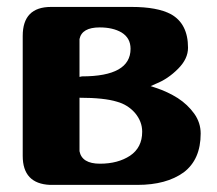

<svg xmlns="http://www.w3.org/2000/svg" viewBox="-20 -520 609 540"><path d="M203.6 -94.7Q210.4 -59.6 261.2 -59.6Q311.5 -59.6 345.7 -82Q379.9 -105 379.9 -149.4Q379.9 -178.2 359.9 -202.1Q339.4 -225.6 309.1 -233.9Q272.9 -245.1 203.6 -245.1ZM203.6 -303.7 210.4 -305.2Q347.2 -305.2 347.2 -382.8Q347.2 -413.1 321.8 -428.7Q297.4 -442.9 260.3 -442.9Q210.4 -442.9 203.6 -410.2ZM120.6 0Q43.9 -3.4 43.9 -81.5V-418.9Q43.9 -500.5 123.5 -500.5H350.1Q422.4 -500.5 460.9 -480Q508.8 -453.1 508.8 -385.7Q508.8 -354.5 481 -326.7Q452.6 -297.9 418 -284.2L403.8 -277.8L418.5 -272.9Q451.2 -262.2 480 -244.1Q507.8 -226.1 526.4 -200.2Q544.4 -174.8 544.4 -144.5Q544.4 -71.3 496.6 -35.2Q447.8 0 366.7 0Z"/></svg>

Font: inglobal
Style: Bold
Weight: 700
Designer: Andrey Kochetov, Denis Davydov, Evgeny Yurtaev
Foundry: inglobal.ru
Version: Version 1.00 September 25, 2014, initial release